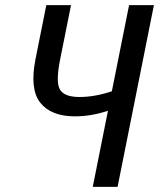

<svg xmlns="http://www.w3.org/2000/svg" viewBox="-20 -731 622 751"><path d="M272 -275.9Q179.7 -276.4 137.7 -329.1Q95.7 -381.8 118.7 -499L161.1 -710.9H257.8L215.3 -499Q197.3 -410.2 214.4 -380.9Q231.4 -351.6 291 -351.6Q350.6 -351.6 417.5 -374L484.9 -710.9H582L439.9 0H342.8L402.3 -297.9Q337.4 -275.9 272 -275.9Z"/></svg>

Font: RobotoCondensed-Italic
Style: Italic
Weight: 400
Designer: Google
Version: Version 1.200311; 2013